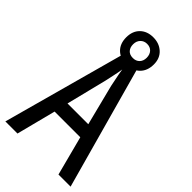

<svg xmlns="http://www.w3.org/2000/svg" viewBox="-265 -946 1020 1020"><g transform="rotate(45 245.0 -436.0)"><path d="M399 0 341 -222H148L91 0H0L196 -715H292L490 0ZM264 -530Q261 -546 257 -564.5Q253 -583 249.5 -601.5Q246 -620 244 -634Q240 -608 234 -581Q228 -554 223 -530L166 -301H322ZM240 -668Q194 -668 166 -695.5Q138 -723 138 -770Q138 -817 166 -844.5Q194 -872 240 -872Q285 -872 314.5 -845Q344 -818 344 -772Q344 -724 315.5 -696Q287 -668 240 -668ZM241 -717Q264 -717 278 -731.5Q292 -746 292 -770Q292 -794 278.5 -809Q265 -824 241 -824Q219 -824 204.5 -809Q190 -794 190 -770Q190 -746 203 -731.5Q216 -717 241 -717Z"/></g></svg>

Font: Noto Sans Display Condensed
Style: Regular
Weight: 400
Width: 3
Designer: Monotype Design Team
Foundry: Monotype Imaging Inc.
Version: Version 2.003